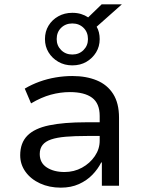

<svg xmlns="http://www.w3.org/2000/svg" viewBox="-20 -855 658 884"><path d="M260 9Q207 9 164.5 -10.5Q122 -30 97.5 -64Q73 -98 73 -140Q73 -197 106 -230.5Q139 -264 206.5 -278Q274 -292 376 -292H454V-229H381Q324 -229 283 -225.5Q242 -222 215.5 -213Q189 -204 176 -187.5Q163 -171 163 -146Q163 -105 195.5 -84Q228 -63 277 -63Q321 -63 357.5 -83Q394 -103 416.5 -136Q439 -169 439 -207V-321Q439 -379 404 -405Q369 -431 302 -431Q258 -431 214 -419Q170 -407 123 -379L94 -447Q126 -466 162 -479Q198 -492 236.5 -498.5Q275 -505 313 -505Q377 -505 425.5 -485Q474 -465 501 -422.5Q528 -380 528 -313V0H449V-107H446Q431 -77 405.5 -50.5Q380 -24 343.5 -7.5Q307 9 260 9ZM313 -554Q277 -554 248.5 -570.5Q220 -587 203.5 -614Q187 -641 187 -675Q187 -710 203.5 -737Q220 -764 248.5 -780Q277 -796 313 -796Q335 -796 353 -790.5Q371 -785 386 -775L448 -835H541L425 -732Q432 -720 435.5 -705.5Q439 -691 439 -675Q439 -641 422.5 -614Q406 -587 378 -570.5Q350 -554 313 -554ZM313 -604Q344 -604 364.5 -624.5Q385 -645 385 -675Q385 -707 364.5 -727Q344 -747 313 -747Q282 -747 261.5 -727Q241 -707 241 -675Q241 -645 261.5 -624.5Q282 -604 313 -604Z"/></svg>

Font: Nunito Sans 7pt
Style: Regular
Weight: 400
Designer: Vernon Adams
Foundry: Vernon Adams
Version: Version 3.101;gftools[0.9.27]